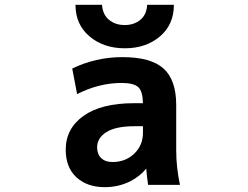

<svg xmlns="http://www.w3.org/2000/svg" viewBox="-20 -774 1040 806"><path d="M387.7 -155.3Q387.7 -127 404.8 -110.4Q421.9 -93.8 452.1 -93.8Q506.8 -93.8 543.5 -128.9Q580.1 -164.1 580.1 -216.8V-244.1H543Q466.8 -244.1 427.2 -219.7Q387.7 -195.3 387.7 -155.3ZM494.1 -534.2Q613.3 -534.2 666.5 -486.3Q719.7 -438.5 719.7 -333V-142.6Q719.7 -72.3 735.4 2H601.6Q596.7 -32.2 593.8 -66.4Q567.4 -33.2 524.4 -11.7Q475.6 11.7 419.9 11.7Q345.7 11.7 300.8 -29.8Q255.9 -71.3 255.9 -145.5Q255.9 -234.4 330.6 -287.6Q405.3 -340.8 543 -340.8H580.1Q579.1 -389.6 561.5 -407.2Q542 -425.8 491.2 -425.8Q395.5 -425.8 303.7 -378.9L283.2 -486.3Q381.8 -534.2 494.1 -534.2ZM296.9 -753.9H408.2Q411.1 -712.9 437.5 -690.9Q463.9 -668.9 503.4 -668.9Q543 -668.9 569.3 -690.9Q595.7 -712.9 597.7 -753.9H710Q710 -670.9 651.4 -621.1Q592.8 -571.3 503.9 -571.3Q415 -571.3 356 -621.1Q296.9 -670.9 296.9 -753.9Z"/></svg>

Font: GenEi Gothic M Regular
Style: Bold
Weight: 700
Designer: o_tamon (Modified); [Source Han Sans]
Ryoko NISHIZUKA  (kana & ideographs); Paul D. Hunt (Latin, Greek & Cyrillic); Wenl
Version: Version 1.1a;Original Version 1.004